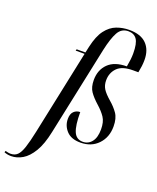

<svg xmlns="http://www.w3.org/2000/svg" viewBox="-309 -869 992 1213"><g transform="rotate(20 186.5 -262.5)"><path d="M-84 240Q-98 240 -110 237.5Q-122 235 -131 231L-127 221Q-120 223 -110.5 225Q-101 227 -92 227Q-64 227 -46.5 210Q-29 193 -15.5 152Q-2 111 13 40L132 -526H72L75 -536H134L143 -577Q160 -654 191 -694.5Q222 -735 262.5 -750Q303 -765 346 -765Q424 -765 462.5 -726Q501 -687 501 -619Q501 -598 498.5 -578Q496 -558 491 -533H455Q382 -533 349.5 -499.5Q317 -466 317 -416Q317 -383 332 -359Q347 -335 384 -303Q416 -276 438.5 -244Q461 -212 461 -157Q461 -84 416 -37Q371 10 298 10Q236 10 204.5 -24Q173 -58 173 -104Q173 -138 190 -154.5Q207 -171 232 -171Q232 -81 249.5 -40.5Q267 0 310 0Q347 0 370 -29Q393 -58 393 -113Q393 -163 373.5 -192.5Q354 -222 319 -253Q283 -285 263 -314Q243 -343 243 -391Q243 -459 285.5 -501Q328 -543 410 -543Q415 -570 417.5 -591.5Q420 -613 420 -633Q420 -701 401 -728Q382 -755 344 -755Q298 -755 275 -713.5Q252 -672 234 -589L108 8Q90 95 59.5 145.5Q29 196 -8 218Q-45 240 -84 240Z"/></g></svg>

Font: Noto Serif Display ExtraCondensed
Style: Italic
Weight: 400
Width: 2
Italic angle: -12°
Designer: Monotype Design Team
Foundry: Monotype Imaging Inc.
Version: Version 2.009